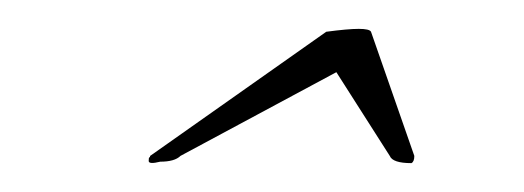

<svg xmlns="http://www.w3.org/2000/svg" viewBox="-20 -357 363 133"><path d="M91 -245Q83 -243 83 -245.5Q83 -248 83.5 -248Q84 -248 84 -249L206 -335Q221 -337 228.5 -337Q236 -337 237 -335L267 -249Q267 -245 265 -244Q252 -244 250 -249L213 -307L105 -249Q101 -245 91 -245Z"/></svg>

Font: Lovers Quarrel
Style: Regular
Weight: 400
Designer: Robert E. Leuschke
Foundry: Robert E. Leuschke
Version: Version 1.001